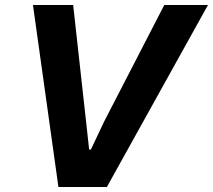

<svg xmlns="http://www.w3.org/2000/svg" viewBox="-20 -749 853 769"><path d="M214 0 112 -729H273L325 -260L337 -150H344L397 -262L638 -729H813L408 0Z"/></svg>

Font: Mona Sans ExtraLight
Style: Bold Italic
Weight: 700
Italic angle: -11.6951°
Version: Version 2.000